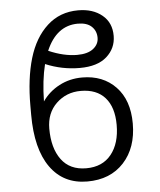

<svg xmlns="http://www.w3.org/2000/svg" viewBox="-54 -807 717 863"><g transform="rotate(-5 304.5 -375.0)"><path d="M322.3 -457.5Q416 -457.5 473.6 -397.5Q531.2 -337.4 531.2 -231.9Q531.2 -122.1 470.2 -55.9Q409.2 10.3 305.7 10.3Q197.8 10.3 138.7 -73Q79.6 -156.2 79.6 -310.5V-351.1Q79.6 -473.6 106.4 -564.2Q133.3 -654.8 190.7 -707.3Q248 -759.8 330.6 -759.8Q397 -759.8 438.7 -725.3Q480.5 -690.9 480 -630.9Q479.5 -575.2 437.7 -538.1Q396 -501 315.9 -501Q235.8 -501 161.6 -532.2Q143.6 -460 142.1 -365.2Q171.4 -407.7 218.5 -432.6Q265.6 -457.5 322.3 -457.5ZM180.7 -590.3Q249.5 -560.5 309.1 -560.5Q356.9 -560.5 382.1 -580.3Q407.2 -600.1 407.2 -629.4Q407.2 -660.2 386.2 -680.2Q365.2 -700.2 323.7 -700.2Q227.5 -699.7 180.7 -590.3ZM310.5 -397.9Q245.6 -397.9 200.4 -354.7Q155.3 -311.5 155.3 -241.2Q155.3 -152.8 193.6 -101.1Q231.9 -49.3 305.7 -49.3Q378.9 -49.3 418.7 -98.9Q458.5 -148.4 458.5 -231.9Q458.5 -311.5 420.4 -354.7Q382.3 -397.9 310.5 -397.9Z"/></g></svg>

Font: Interop Light
Style: Regular
Weight: 300
Designer: Rasmus Andersson, Google, Jang Haemin
Foundry: jhaemin
Version: Version 1.007